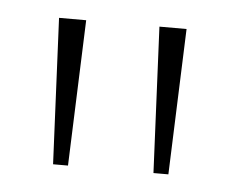

<svg xmlns="http://www.w3.org/2000/svg" viewBox="-30 -748 343 282"><g transform="rotate(5 141.0 -606.5)"><path d="M57 -499 47 -714H87L79 -499ZM205 -499 195 -714H235L227 -499Z"/></g></svg>

Font: Noto Serif Myanmar Thin
Style: Regular
Weight: 100
Designer: Ben Mitchell and the Monotype Design Team
Foundry: Monotype Imaging Inc.
Version: Version 2.106; ttfautohint (v1.8.4.7-5d5b)